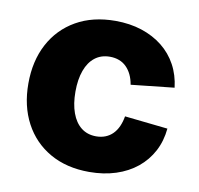

<svg xmlns="http://www.w3.org/2000/svg" viewBox="-67 -614 720 695"><g transform="rotate(10 293.0 -266.5)"><path d="M303.7 10.7Q220.2 10.7 159.2 -24.2Q98.1 -59.1 64.9 -121.6Q31.7 -184.1 31.7 -266.6Q31.7 -349.6 64.9 -412.1Q98.1 -474.6 159.2 -509.5Q220.2 -544.4 303.7 -544.4Q356.4 -544.4 400.4 -530Q444.3 -515.6 477.3 -489.3Q510.3 -462.9 530.3 -426Q550.3 -389.2 555.7 -343.3L397 -326.2Q393.6 -346.7 386 -362.5Q378.4 -378.4 366.9 -389.9Q355.5 -401.4 340.1 -407.2Q324.7 -413.1 306.2 -413.1Q273.9 -413.1 251.2 -395.5Q228.5 -377.9 216.6 -345.2Q204.6 -312.5 204.6 -267.1Q204.6 -222.2 216.6 -189.2Q228.5 -156.2 251.2 -138.4Q273.9 -120.6 306.2 -120.6Q324.7 -120.6 340.1 -126.7Q355.5 -132.8 366.9 -144.3Q378.4 -155.8 386 -172.6Q393.6 -189.5 397 -210L555.7 -192.9Q551.3 -146.5 531.5 -109.1Q511.7 -71.8 478.8 -44.9Q445.8 -18.1 401.4 -3.7Q356.9 10.7 303.7 10.7Z"/></g></svg>

Font: Inter 20pt ExtraBold
Style: Regular
Weight: 800
Version: Version 4.001;git-66647c0bb